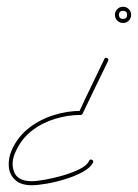

<svg xmlns="http://www.w3.org/2000/svg" viewBox="-20 -530 408 568"><path d="M297 -358Q302 -356 300 -350Q281 -311 262 -272Q243 -233 224 -193Q224 -193 222 -191Q220 -190 219 -190Q181 -190 143 -178.5Q105 -167 74.5 -143.5Q44 -120 27 -83Q11 -50 21.5 -22Q32 6 74 6Q88 6 113.5 1.5Q139 -3 166.5 -11Q194 -19 216 -30Q238 -41 244 -55Q247 -60 252 -57Q258 -55 255 -49Q248 -34 225 -21.5Q202 -9 173 0Q144 9 117 13.5Q90 18 74 18Q42 18 25 2.5Q8 -13 6 -37.5Q4 -62 16 -89Q34 -127 66.5 -152Q99 -177 139 -189.5Q179 -202 219 -202Q220 -202 217 -200Q213 -198 214 -199Q232 -238 251 -277Q270 -316 289 -356Q291 -361 297 -358ZM332 -486Q332 -474 344 -474Q356 -474 356 -486Q356 -498 344 -498Q332 -498 332 -486ZM368 -486Q368 -476 361 -469Q354 -462 344 -462Q334 -462 327 -469Q320 -476 320 -486Q320 -496 327 -503Q334 -510 344 -510Q354 -510 361 -503Q368 -496 368 -486Z"/></svg>

Font: FRB American Cursive Thin
Style: Italic
Weight: 100
Italic angle: -25°
Version: Version 2.0;Modular Font Editor K font №1